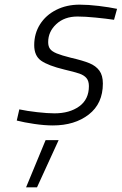

<svg xmlns="http://www.w3.org/2000/svg" viewBox="-20 -529 523 825"><path d="M52 -11 63 -59Q96 -52 140 -47Q184 -42 214 -42Q279 -42 320.5 -72Q362 -102 362 -159Q362 -181 351.5 -193.5Q341 -206 320.5 -213Q300 -220 257 -230Q187 -247 157 -268Q127 -289 127 -335Q127 -385 152 -424.5Q177 -464 221.5 -486.5Q266 -509 322 -509Q359 -509 404.5 -503.5Q450 -498 483 -491L470 -444Q436 -449 390.5 -453.5Q345 -458 313 -458Q257 -458 222 -425.5Q187 -393 187 -348Q187 -330 195 -319Q203 -308 223.5 -299.5Q244 -291 284 -281Q336 -269 364 -257.5Q392 -246 407 -225.5Q422 -205 422 -170Q422 -84 361.5 -37Q301 10 207 10Q171 10 127 3.5Q83 -3 52 -11ZM176 73H232L139 276H92Z"/></svg>

Font: Cairo Light
Style: Italic
Weight: 300
Italic angle: -13°
Designer: Mohamed Gaber, Accademia di Belle Arti di Urbino and others
Foundry: Kief Type Foundry, Accademia di Belle Arti di Urbino and others
Version: Version 3.011